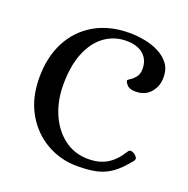

<svg xmlns="http://www.w3.org/2000/svg" viewBox="-121 -766 881 900"><g transform="rotate(20 319.5 -315.5)"><path d="M358 20Q274 20 204 -20Q134 -60 91.5 -134Q49 -208 49 -311Q49 -413 89 -489.5Q129 -566 202.5 -608.5Q276 -651 376 -651Q412 -651 450.5 -644Q489 -637 522 -620.5Q555 -604 575.5 -577Q596 -550 596 -510Q597 -467 570 -434.5Q543 -402 494 -402Q464 -402 451.5 -416.5Q439 -431 440 -438Q440 -441 452.5 -448.5Q465 -456 477.5 -471.5Q490 -487 490 -513Q490 -558 460 -584.5Q430 -611 375 -611Q315 -611 267.5 -577Q220 -543 193 -477.5Q166 -412 166 -317Q166 -237 194.5 -171.5Q223 -106 274.5 -67.5Q326 -29 394 -29Q448 -29 486.5 -51.5Q525 -74 556 -124Q565 -141 588 -127Q597 -121 602 -112.5Q607 -104 600 -95Q562 -47 528 -22.5Q494 2 454 11Q414 20 358 20Z"/></g></svg>

Font: Alice
Style: Regular
Weight: 400
Designer: Ksenia Yerulevich
Foundry: Cyreal (http://www.cyreal.org/)
Version: Version 2.003; ttfautohint (v1.8.3)